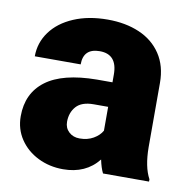

<svg xmlns="http://www.w3.org/2000/svg" viewBox="-67 -603 664 678"><g transform="rotate(10 265.5 -264.0)"><path d="M343.8 0Q334.5 -18.6 328.6 -47.4Q283.2 9.8 201.7 9.8Q152.8 9.8 111.8 -10.5Q70.8 -30.8 46.6 -66.9Q22.5 -103 22.5 -148.9Q22.5 -231.4 82.5 -276.6Q142.6 -321.8 264.6 -322.8H320.8V-350.6Q320.8 -423.3 257.8 -423.3Q199.2 -423.3 199.2 -365.7H34.7Q34.7 -414.6 63.5 -453.9Q92.3 -493.2 144.8 -515.6Q197.3 -538.1 266.6 -538.1Q330.6 -538.1 380.1 -516.8Q429.7 -495.6 458 -453.1Q486.3 -410.6 486.3 -349.6V-119.6Q486.8 -48.8 508.8 -8.3V0ZM320.8 -149.4V-234.9H269Q226.1 -234.9 206.5 -212.9Q187 -190.9 187 -157.7Q187 -135.7 202.1 -121.6Q217.3 -107.4 240.7 -107.4Q269 -107.4 290 -119.6Q311 -131.8 320.8 -149.4Z"/></g></svg>

Font: Mardoto Black
Style: Regular
Weight: 900
Designer: Christian Robertson, Vahan Hovhannisyan
Foundry: Google
Version: Version 1.000